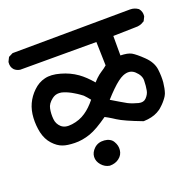

<svg xmlns="http://www.w3.org/2000/svg" viewBox="-122 -684 864 855"><g transform="rotate(-20 310.0 -256.5)"><path d="M257.3 54.7Q235.4 51.3 219.7 33.2Q204.1 15.1 205.1 -5.9Q206.1 -26.9 224.6 -44.4Q243.7 -62 272.5 -59.6Q286.1 -58.6 297.1 -52.7Q308.1 -46.9 314 -36.1Q325.7 -16.6 323.2 4.4Q320.8 26.9 302.2 41Q284.7 54.7 258.8 54.7H257.8ZM465.3 -80.6Q384.3 -111.3 355.5 -129.9Q347.7 -135.3 339.6 -140.1Q331.5 -145 324 -149.4Q316.4 -153.8 309.6 -157.2Q282.7 -138.2 260.3 -125.2Q237.8 -112.3 219.7 -106Q181.2 -92.8 146 -93.8Q128.9 -94.2 114.7 -96.2Q100.6 -98.1 89.8 -102.1Q66.9 -109.9 45.7 -133.1Q24.4 -156.2 16.1 -191.9Q8.8 -225.6 10.7 -261.2Q12.7 -297.4 26.1 -326.4Q39.6 -355.5 63.5 -378.4Q87.9 -402.3 118.7 -409.7Q149.4 -417.5 191.9 -405.3Q233.9 -393.6 267.1 -370.1Q295.9 -349.6 324.7 -315.4Q332.5 -324.2 339.4 -330.8Q346.2 -337.4 352.5 -342.3Q358.9 -347.2 364.7 -351.1Q380.4 -360.8 392.6 -371.6L389.6 -483.4H30.3H29.3H28.8Q13.2 -485.8 2.4 -495.6L2 -496.1L1.5 -496.6Q-11.2 -510.3 -8.8 -532.2L-8.3 -534.2L-7.8 -535.6L0 -551.3L1.5 -554.2L4.4 -555.7L20 -563.5L22 -564.5H24.4L580.1 -568.4Q600.6 -568.4 617.2 -556.6L618.2 -556.2L618.7 -555.2Q631.3 -540 628.9 -519.5L628.4 -517.6L627.9 -516.1L620.1 -500.5L619.1 -498L616.7 -497.1Q598.6 -484.4 575.2 -485.4L469.7 -482.9V-390.6Q486.8 -390.1 499.3 -387.7Q511.7 -385.3 521 -380.4Q530.3 -375 542.2 -365.2Q554.2 -355.5 569.8 -340.3Q602.1 -309.1 606.4 -273.4Q610.4 -240.2 607.9 -212.4Q606.4 -198.7 604 -186.5Q601.6 -174.3 598.1 -164.1Q596.7 -161.1 595.2 -157.7Q593.8 -154.3 591.6 -150.9Q589.4 -147.5 586.7 -143.8Q584 -140.1 581.1 -136.5Q578.1 -132.8 574.7 -128.9Q571.3 -125 567.4 -121.1Q563.5 -117.2 559.1 -113.3Q553.7 -107.9 547.4 -103.5Q541 -99.1 534.2 -95.5Q527.3 -91.8 519.8 -89.1Q512.2 -86.4 504.2 -84.5Q496.1 -82.5 487.3 -81.5Q478.5 -80.6 469.2 -80.1H467.3ZM426.3 -180.7Q446.8 -170.4 473.6 -163.6Q496.1 -158.2 508.8 -171.4Q523.4 -186.5 526.4 -203.6Q530.3 -222.7 530.8 -250Q531.2 -273.9 507.3 -295.9Q484.4 -316.9 450.7 -302.7Q439.5 -297.9 425.5 -287.4Q411.6 -276.9 394.3 -260Q377 -243.2 357.4 -221.2Q398.4 -196.3 426.3 -180.7ZM255.4 -277.8Q249 -282.7 242.9 -287.1Q236.8 -291.5 231 -295.2Q225.1 -298.8 219.5 -302.2Q213.9 -305.7 208.5 -308.6Q203.1 -311.5 197.8 -314Q192.4 -316.4 187.3 -318.6Q182.1 -320.8 177.2 -322.3Q166 -326.2 156 -326.4Q146 -326.7 137.9 -324Q129.9 -321.3 122.1 -315.4Q98.6 -297.4 94.7 -275.9Q89.8 -252.4 92.3 -226.6Q94.2 -203.1 111.8 -187Q120.6 -179.2 133.1 -176.5Q145.5 -173.8 163.1 -176.3Q199.7 -181.2 228 -200.7Q254.4 -218.3 279.8 -250Q272.9 -258.3 267.1 -265.1Q261.2 -272 255.4 -277.8Z"/></g></svg>

Font: NaikaiFont
Style: Bold
Weight: 700
Version: Version 1.89